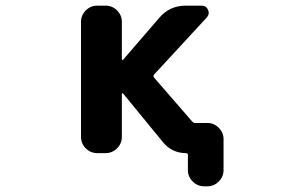

<svg xmlns="http://www.w3.org/2000/svg" viewBox="-20 -566 1040 684"><path d="M418.9 -232.4Q418 -234.4 416 -233.4Q414.1 -232.4 414.1 -230.5V-78.1Q414.1 -54.7 397 -37.6Q379.9 -20.5 356.4 -20.5H326.2Q302.7 -20.5 285.6 -37.6Q268.6 -54.7 268.6 -78.1V-488.3Q268.6 -511.7 285.6 -528.8Q302.7 -545.9 326.2 -545.9H356.4Q379.9 -545.9 397 -528.8Q414.1 -511.7 414.1 -488.3V-355.5Q414.1 -353.5 416 -352.5Q418 -351.6 418.9 -353.5L546.9 -502Q584 -545.9 641.6 -545.9H698.2Q714.8 -545.9 721.2 -530.8Q727.5 -515.6 716.8 -503.9L529.3 -300.8Q524.4 -294.9 529.3 -289.1L664.1 -133.8Q668.9 -127.9 675.8 -127.9H718.8Q742.2 -127.9 759.3 -110.8Q776.4 -93.8 776.4 -70.3V40Q776.4 63.5 759.3 80.6Q742.2 97.7 718.8 97.7H707Q683.6 97.7 666.5 80.6Q649.4 63.5 649.4 40V-13.7Q649.4 -20.5 642.6 -20.5Q592.8 -20.5 560.5 -59.6Z"/></svg>

Font: Gen Jyuu Gothic Monospace Bold
Style: Bold
Weight: 700
Designer: [Source Han Sans]
Ryoko NISHIZUKA  (kana & ideographs); Paul D. Hunt (Latin, Greek & Cyrillic); Wenlong ZHANG  (bopomofo
Version: Version 1.002.20150607